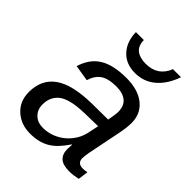

<svg xmlns="http://www.w3.org/2000/svg" viewBox="-211 -852 978 978"><g transform="rotate(45 278.0 -363.5)"><path d="M453 5Q407 5 386.5 -14Q366 -33 366 -70L368 -101H365Q345 -71 324.5 -49.5Q304 -28 281.5 -15Q259 -2 233 4Q207 10 176 10Q109 10 65 -31Q22 -71 22 -136Q22 -226 87 -272.5Q152 -319 293 -321L407 -322Q416 -370 416 -384Q416 -429 390 -450Q364 -471 318 -471Q260 -471 230.5 -450.5Q201 -430 188 -387L101 -401Q123 -473 176.5 -505.5Q230 -538 323 -538Q408 -538 456 -499Q504 -460 504 -394Q504 -363 495 -317L458 -133Q456 -121 454.5 -110.5Q453 -100 453 -90Q453 -54 493 -54Q507 -54 522 -58L515 -3Q481 5 453 5ZM395 -262 298 -260Q240 -258 206.5 -249Q173 -240 155 -226Q137 -212 126.5 -191Q116 -170 116 -140Q116 -103 139.5 -80Q163 -57 201 -57Q236 -57 266.5 -69Q297 -81 320.5 -101Q344 -121 360 -147Q376 -173 382 -201ZM336 -586Q270 -586 231.5 -628Q193 -670 192 -737H249Q250 -695 274.5 -676.5Q299 -658 341 -658Q428 -658 459 -737H517Q492 -665 445.5 -625.5Q399 -586 336 -586Z"/></g></svg>

Font: Libra Sans Modern
Style: Italic
Weight: 400
Italic angle: -12°
Foundry: Stefan Peev, Context Ltd
Version: Version 1.000